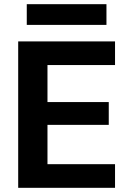

<svg xmlns="http://www.w3.org/2000/svg" viewBox="-20 -898 623 918"><path d="M67 0V-700H530V-587H207V-410H500V-301H207V-113H530V0ZM108 -779V-878H489V-779Z"/></svg>

Font: DM Sans 20pt ExtraBold
Style: Regular
Weight: 800
Version: Version 4.004;gftools[0.9.30]